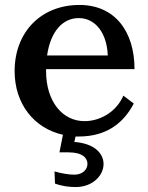

<svg xmlns="http://www.w3.org/2000/svg" viewBox="-20 -536 598 775"><path d="M257 79C313 79 333 102 333 125C333 148 314 169 280 169C258 169 233 165 200 156L202 205C232 216 261 219 286 219C353 219 398 173 398 126C398 84 362 43 280 37L285 15H298C409 15 478 -38 520 -118L478 -150C449 -83 383 -47 321 -47C233 -47 166 -125 166 -249V-257H523C523 -411 442 -516 301 -516C144 -516 39 -405 39 -249C39 -116 118 -18 234 8L220 79ZM170 -312C184 -408 232 -463 298 -463C366 -463 412 -401 415 -312Z"/></svg>

Font: LT Superior Serif Semibold
Style: Regular
Weight: 600
Designer: Daniel Lyons
Foundry: LyonsType
Version: Version 2.120;FEAKit 1.0